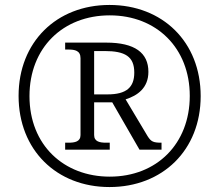

<svg xmlns="http://www.w3.org/2000/svg" viewBox="-20 -745 885 775"><path d="M422 10C636 10 790 -139 790 -357C790 -576 636 -725 422 -725C208 -725 55 -575 55 -358C55 -139 209 10 422 10ZM423 -32C238 -32 99 -159 99 -357C99 -552 234 -683 423 -683C612 -683 746 -551 746 -358C746 -165 613 -32 423 -32ZM243 -141H423V-169H409C383 -169 360 -173 360 -200V-332H433L543 -141H632V-169C599 -169 590 -173 576 -195L487 -344C535 -359 579 -390 579 -455C579 -532 524 -573 409 -573H243V-545H256C282 -545 305 -541 305 -510V-200C305 -173 282 -169 256 -169H243ZM414 -364H360V-539H402C485 -539 522 -517 522 -452C522 -393 491 -364 414 -364Z"/></svg>

Font: Noto Serif Bengali Light
Style: Regular
Weight: 300
Designer: Juan Bruce, Universal Thirst, Indian Type Foundry and the Monotype Design Team.
Foundry: Monotype Imaging Inc.
Version: Version 2.003